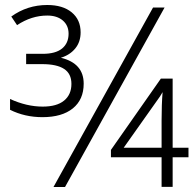

<svg xmlns="http://www.w3.org/2000/svg" viewBox="-20 -744 780 764"><path d="M730 -118.2H667V-0.5H623V-118.2H421.4V-147.5L620.1 -431.2H667V-156.2H730ZM623 -156.2V-264.2Q623 -328.6 627 -377.4Q624 -371.6 616.5 -360.1Q608.9 -348.6 472.2 -156.2ZM634.8 -713.9 238.8 0H192.9L588.9 -713.9ZM300.8 -615.2Q300.8 -577.1 279.3 -551Q257.8 -524.9 222.2 -514.2Q313 -492.2 313 -411.1Q313 -347.7 269.8 -312.7Q226.6 -277.8 148.9 -277.8Q78.6 -277.8 20 -307.1V-350.1Q86.4 -319.8 149.9 -319.8Q206.1 -319.8 235.1 -343.8Q264.2 -367.7 264.2 -410.2Q264.2 -450.7 235.1 -469.7Q206.1 -488.8 147.9 -488.8H84V-529.8H149.9Q201.2 -529.8 227.1 -551Q252.9 -572.3 252.9 -609.9Q252.9 -642.6 230 -662.4Q207 -682.1 168 -682.1Q105.5 -682.1 47.9 -644L24.9 -678.2Q88.4 -724.1 168 -724.1Q230 -724.1 265.4 -694.8Q300.8 -665.5 300.8 -615.2Z"/></svg>

Font: TypoPRO Open Sans
Style: Regular
Weight: 300
Foundry: Ascender Corporation
Version: Version 1.10